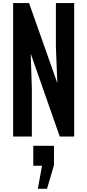

<svg xmlns="http://www.w3.org/2000/svg" viewBox="-20 -879 562 1236"><path d="M64.5 0V-859.4H167L349.1 -343.8L339.8 -578.1V-859.4H457.5V0H364.7L177.7 -533.7L185.1 -308.1V0ZM223.6 336.4 250.5 188H194.3V59.6H327.6V183.6L282.7 336.4Z"/></svg>

Font: Antonio
Style: Bold
Weight: 700
Designer: Vernon Adams
Foundry: Vernon Adams
Version: Version 1.002